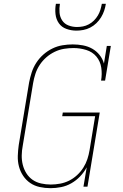

<svg xmlns="http://www.w3.org/2000/svg" viewBox="-20 -975 640 1003"><path d="M244 8Q215 8 187.5 2Q160 -4 138 -19Q116 -34 101 -56.5Q86 -79 79 -105.5Q72 -132 73 -161Q74 -190 78 -218L132 -544Q137 -570 145.5 -596.5Q154 -623 169.5 -647Q185 -671 206.5 -690Q228 -709 253.5 -721.5Q279 -734 306.5 -738.5Q334 -743 360 -743Q387 -743 413.5 -738Q440 -733 462 -720.5Q484 -708 500 -688Q516 -668 523 -643L538 -735H559L529 -554H508Q514 -588 509 -621.5Q504 -655 483.5 -679.5Q463 -704 430.5 -714Q398 -724 364 -724Q340 -724 315 -720Q290 -716 266 -704.5Q242 -693 222 -675.5Q202 -658 187.5 -636Q173 -614 165 -589.5Q157 -565 153 -541L99 -215Q94 -189 93.5 -163.5Q93 -138 99 -114Q105 -90 118 -69.5Q131 -49 150.5 -35.5Q170 -22 195 -16.5Q220 -11 245 -11Q269 -11 293.5 -15.5Q318 -20 340.5 -31Q363 -42 382.5 -60Q402 -78 415.5 -99.5Q429 -121 436.5 -144Q444 -167 448 -191L477 -368H305L308 -387H501L437 0H416L433 -101Q419 -75 398.5 -53.5Q378 -32 352.5 -17.5Q327 -3 299 2.5Q271 8 244 8ZM379 -815Q352 -815 327 -824Q302 -833 287.5 -853.5Q273 -874 270 -901Q267 -928 272 -955H293Q289 -932 291 -909Q293 -886 305 -868Q317 -850 338 -842Q359 -834 382 -834Q398 -834 413.5 -837Q429 -840 444 -848Q459 -856 471 -868Q483 -880 491.5 -894.5Q500 -909 504.5 -924Q509 -939 512 -955H533Q530 -936 524 -918.5Q518 -901 508 -884.5Q498 -868 483.5 -854Q469 -840 451.5 -831Q434 -822 415.5 -818.5Q397 -815 379 -815Z"/></svg>

Font: Iosevka Etoile Thin Oblique
Style: Regular
Weight: 100
Italic angle: -9°
Designer: Belleve Invis
Foundry: Belleve Invis
Version: Version 15.5.2; ttfautohint (v1.8.4)